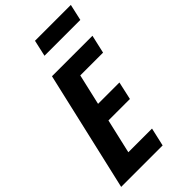

<svg xmlns="http://www.w3.org/2000/svg" viewBox="-289 -1008 1087 1087"><g transform="rotate(-45 254.5 -465.0)"><path d="M-9 0 157 -720H299L133 0ZM63 0 88 -110H348L323 0ZM136 -317 160 -425H402L378 -317ZM204 -610 229 -720H481L456 -610ZM209 -832 231 -930H518L496 -832Z"/></g></svg>

Font: Instrument Sans Condensed
Style: Bold Italic
Weight: 700
Width: 3
Italic angle: -13°
Designer: Rodrigo Fuenzalida
Foundry: fragTYPE
Version: Version 1.000;gftools[0.9.28]